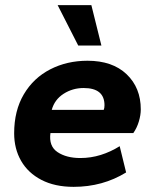

<svg xmlns="http://www.w3.org/2000/svg" viewBox="-20 -716 600 746"><path d="M266 10Q193 10 141 -17Q89 -44 62 -91Q35 -138 35 -198Q35 -286 72.5 -349.5Q110 -413 175 -446.5Q240 -480 320 -480Q417 -480 472 -427.5Q527 -375 527 -291Q527 -269 519.5 -244Q512 -219 498 -199H176Q169 -148 203.5 -125Q238 -102 292 -102Q333 -102 371.5 -114Q410 -126 445 -148L470 -46Q379 10 266 10ZM181 -289H383Q386 -296 386 -307Q386 -374 305 -374Q262 -374 227 -351.5Q192 -329 181 -289ZM284 -539 204 -696H335L374 -539Z"/></svg>

Font: Gantari
Style: Bold Italic
Weight: 700
Italic angle: -10°
Designer: Anugrah Pasau
Foundry: Lafontype
Version: Version 1.000; ttfautohint (v1.8.4.7-5d5b)